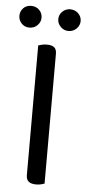

<svg xmlns="http://www.w3.org/2000/svg" viewBox="-59 -809 381 846"><g transform="rotate(5 131.5 -386.0)"><path d="M90 -363H171V-2Q166 0 156 2.5Q146 5 134 5Q112 5 101 -4Q90 -13 90 -32ZM171 -296H90V-606Q95 -608 105.5 -610.5Q116 -613 128 -613Q150 -613 160.5 -604.5Q171 -596 171 -576ZM94 -729Q94 -710 80 -695.5Q66 -681 44 -681Q23 -681 9.5 -695.5Q-4 -710 -4 -729Q-4 -749 9.5 -763Q23 -777 44 -777Q66 -777 80 -763Q94 -749 94 -729ZM267 -729Q267 -710 252.5 -695.5Q238 -681 217 -681Q197 -681 182.5 -695.5Q168 -710 168 -729Q168 -749 182.5 -763Q197 -777 217 -777Q238 -777 252.5 -763Q267 -749 267 -729Z"/></g></svg>

Font: Baloo Tamma 2
Style: Regular
Weight: 400
Designer: Divya Kowshik, Shuchita Grover and Ek Type
Foundry: Ek Type
Version: Version 1.700